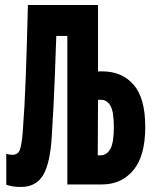

<svg xmlns="http://www.w3.org/2000/svg" viewBox="-20 -734 603 764"><path d="M63 10Q44 10 30 7.5Q16 5 5 1V-122Q17 -118 29 -118Q52 -118 59 -138Q66 -158 70 -202Q78 -305 82.5 -427Q87 -549 91 -714H370V-450H387Q465 -450 511.5 -397Q558 -344 558 -229Q558 -113 510.5 -56.5Q463 0 385 0H248V-591H204Q201 -506 198.5 -439Q196 -372 193 -313Q190 -254 186 -192Q180 -86 152 -38Q124 10 63 10ZM369 -116H381Q404 -116 418.5 -140.5Q433 -165 433 -228Q433 -291 419 -314Q405 -337 382 -337H370Z"/></svg>

Font: Noto Sans Mono SemiCondensed Black
Style: Regular
Weight: 900
Width: 4
Designer: Monotype Design Team
Foundry: Monotype Imaging Inc.
Version: Version 2.014; ttfautohint (v1.8.4.7-5d5b)